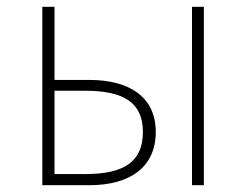

<svg xmlns="http://www.w3.org/2000/svg" viewBox="-20 -547 727 567"><path d="M105 0H243C366 0 440 -55 440 -157C440 -258 366 -311 243 -311H141V-527H105ZM141 -33V-279H232C347 -279 402 -243 402 -157C402 -70 347 -33 232 -33ZM547 0H582V-527H547Z"/></svg>

Font: Noto Sans Japanese Thin
Style: Regular
Weight: 100
Designer: Ryoko NISHIZUKA (kana & ideographs); Paul D. Hunt (Latin, Greek & Cyrillic); Wenlong ZHANG (bopomofo); Sandoll Communica
Foundry: Adobe Systems Incorporated
Version: Version 1.000;PS 1;hotconv 1.0.78;makeotf.lib2.5.61930